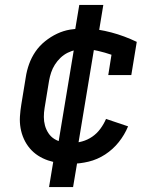

<svg xmlns="http://www.w3.org/2000/svg" viewBox="-20 -653 640 775"><path d="M267 8Q243 8 219.5 5Q196 2 174 -5.5Q152 -13 133.5 -25Q115 -37 100.5 -54Q86 -71 76.5 -92Q67 -113 63 -136Q59 -159 60.5 -183Q62 -207 66 -231L84 -341Q88 -368 97.5 -394.5Q107 -421 123 -444.5Q139 -468 162 -486.5Q185 -505 210.5 -517Q236 -529 263 -533.5Q290 -538 318 -538Q347 -538 375 -533.5Q403 -529 429.5 -522Q456 -515 481.5 -505.5Q507 -496 532 -484L510 -350H417L430 -432Q404 -441 376 -447.5Q348 -454 319 -454Q302 -454 285.5 -451Q269 -448 253 -440Q237 -432 224 -419.5Q211 -407 201.5 -392Q192 -377 186.5 -360.5Q181 -344 178 -327L160 -217Q157 -199 157 -181Q157 -163 161.5 -146.5Q166 -130 175.5 -115.5Q185 -101 199.5 -92Q214 -83 231.5 -79.5Q249 -76 267 -76Q289 -76 311 -82Q333 -88 352 -101Q371 -114 385 -133Q399 -152 408 -173L497 -143Q483 -109 459.5 -79.5Q436 -50 404.5 -29.5Q373 -9 337.5 -0.5Q302 8 267 8ZM178 102 203 -49 211 -48 284 -488H325L277 -495L300 -633H397L372 -481L364 -482L291 -42H251L298 -35L275 102Z"/></svg>

Font: Iosevka Curly Slab MdEx
Style: Italic
Weight: 500
Width: 7
Italic angle: -9°
Monospace: yes
Designer: Belleve Invis
Foundry: Belleve Invis
Version: Version 11.0.0; ttfautohint (v1.8.3)